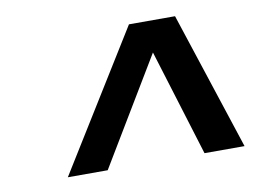

<svg xmlns="http://www.w3.org/2000/svg" viewBox="-52 -597 705 535"><g transform="rotate(-10 300.0 -330.0)"><path d="M100.1 -134.8 341.8 -524.9H472.2L600.1 -134.8H486.8L394 -436L212.9 -134.8Z"/></g></svg>

Font: Trueno SemiBold
Style: Italic
Weight: 600
Designer: Julieta Ulanovsky
Foundry: Julieta Ulanovsky
Version: Version 3.001b | FøM Fix